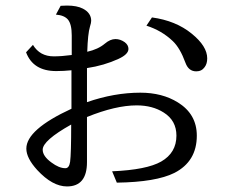

<svg xmlns="http://www.w3.org/2000/svg" viewBox="-20 -627 850 694"><path d="M239.3 -428.2V-499Q239.3 -539.6 225.6 -556.2Q212.4 -571.8 182.1 -574.2L199.2 -606Q211.9 -606.9 222.2 -606.9Q258.3 -606.9 279.8 -595.7Q309.6 -580.1 309.6 -551.8Q309.6 -544.9 305.2 -530.8Q297.4 -505.4 295.4 -439.9Q334.5 -448.7 358.9 -469.2Q378.4 -485.8 397.5 -485.8Q414.6 -485.8 430.7 -474.6Q444.3 -464.4 444.3 -450.2Q444.3 -430.7 408.2 -414.1Q356 -390.1 294.4 -380.9V-257.8Q393.1 -292 487.3 -292Q566.4 -292 623 -256.8Q691.4 -214.4 691.4 -136.7Q691.4 -43.5 610.4 -2Q543.9 31.2 402.3 33.2L385.3 -7.8Q510.3 -13.2 562.5 -43Q617.7 -74.7 617.7 -136.7Q617.7 -191.4 571.8 -220.2Q531.2 -246.1 474.1 -246.1Q397.9 -246.1 294.4 -204.1V-41Q294.4 46.9 222.2 46.9Q169.4 46.9 114.3 -12.7Q75.2 -55.7 75.2 -89.8Q75.2 -158.7 238.3 -233.9V-373Q210.4 -370.1 183.1 -370.1Q99.6 -370.1 74.2 -438L99.1 -464.8Q124 -423.3 174.3 -423.3Q203.1 -423.3 239.3 -428.2ZM237.3 -176.8Q134.3 -119.1 134.3 -85.9Q134.3 -62.5 166 -39.6Q193.4 -19 216.3 -19Q230 -19 233.4 -42Q237.3 -71.8 237.3 -176.8ZM529.3 -564Q615.7 -552.2 672.9 -505.4Q729 -460 729 -416Q729 -396.5 719.7 -384.3Q709 -369.1 689.5 -369.1Q661.6 -369.1 650.4 -399.9Q630.9 -453.6 604.5 -478.5Q564.5 -516.6 509.3 -534.2Z"/></svg>

Font: BIZ UDPMincho
Style: Regular
Weight: 400
Designer: TypeBank Co., Ltd.
Foundry: Morisawa Inc.
Version: Version 1.06